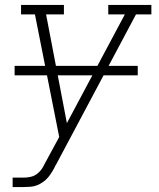

<svg xmlns="http://www.w3.org/2000/svg" viewBox="-20 -550 640 775"><path d="M31 205V167H75Q90 167 105 163.5Q120 160 132.5 149.5Q145 139 153 125Q161 111 168 97L219 3L121 -492H65V-530H238V-492H166L250 -53L484 -492H417V-530H591V-492H529L206 115Q206 115 206 115Q206 115 206 115L205 116Q199 129 191.5 141.5Q184 154 175 165Q166 176 154 184.5Q142 193 129 198Q116 203 102 204Q88 205 75 205ZM39 -246V-284H536V-246Z"/></svg>

Font: Iosevka Slab XLtExObl
Style: Regular
Weight: 200
Width: 7
Italic angle: -9°
Monospace: yes
Designer: Belleve Invis
Foundry: Belleve Invis
Version: Version 11.1.1; ttfautohint (v1.8.3)